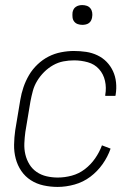

<svg xmlns="http://www.w3.org/2000/svg" viewBox="-20 -729 540 757"><path d="M207 8Q179 8 151.5 2Q124 -4 101.5 -18.5Q79 -33 64 -55Q49 -77 42 -103.5Q35 -130 35.5 -158.5Q36 -187 40 -215L60 -335Q64 -360 72.5 -385Q81 -410 94.5 -433Q108 -456 128 -475Q148 -494 171.5 -506Q195 -518 221 -523Q247 -528 271 -528Q296 -528 319.5 -524.5Q343 -521 364 -511Q385 -501 400.5 -485Q416 -469 425.5 -448.5Q435 -428 437.5 -404Q440 -380 436 -356L435 -351H395V-355Q400 -383 394 -410Q388 -437 370.5 -456.5Q353 -476 326.5 -483.5Q300 -491 272 -491Q251 -491 230 -487Q209 -483 189.5 -472Q170 -461 154 -445Q138 -429 126.5 -410Q115 -391 109.5 -370.5Q104 -350 100 -329L80 -209Q77 -187 76 -164Q75 -141 80 -120Q85 -99 96 -81Q107 -63 124.5 -51Q142 -39 163.5 -34Q185 -29 208 -29Q235 -29 263 -36.5Q291 -44 314.5 -62Q338 -80 355 -104.5Q372 -129 382 -156L416 -143Q405 -111 384.5 -82Q364 -53 336 -32Q308 -11 274 -1.5Q240 8 207 8ZM305 -631Q295 -631 286.5 -634Q278 -637 272.5 -644Q267 -651 266 -660.5Q265 -670 266 -680Q267 -686 270 -692Q273 -698 279 -702Q285 -706 291.5 -707.5Q298 -709 304 -709Q314 -709 322.5 -706Q331 -703 336.5 -696Q342 -689 343.5 -679.5Q345 -670 343 -660Q342 -654 339 -648Q336 -642 330.5 -638Q325 -634 318 -632.5Q311 -631 305 -631Z"/></svg>

Font: Iosevka SS18 Extralight
Style: Italic
Weight: 200
Italic angle: -9°
Monospace: yes
Designer: Belleve Invis
Foundry: Belleve Invis
Version: Version 25.1.1; ttfautohint (v1.8.4)